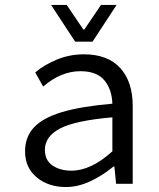

<svg xmlns="http://www.w3.org/2000/svg" viewBox="-20 -741 640 774"><path d="M81 -131Q81 -189 117 -227.5Q153 -266 229.5 -289Q306 -312 433 -323Q431 -381 400.5 -417.5Q370 -454 304 -454Q226 -454 154 -392L122 -449Q157 -479 208.5 -500.5Q260 -522 318 -522Q415 -522 465 -466.5Q515 -411 515 -314V0H448L441 -70H438Q393 -33 343.5 -10Q294 13 246 13Q175 13 128 -26Q81 -65 81 -131ZM433 -131V-268Q283 -255 222 -223Q161 -191 161 -137Q161 -95 191.5 -74Q222 -53 268 -53Q347 -53 433 -131ZM186 -721H249L316 -622H320L387 -721H450L353 -573H283Z"/></svg>

Font: Office Code Pro
Style: Regular
Weight: 400
Designer: Nathan Rutzky & Paul D. Hunt
Foundry: Adobe Systems Incorporated
Version: Version 1.004